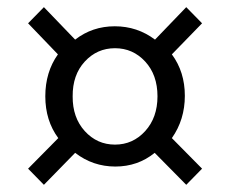

<svg xmlns="http://www.w3.org/2000/svg" viewBox="-20 -597 640 534"><path d="M182.1 -329.1Q181.6 -270 215.8 -232.4Q250 -194.8 299.8 -194.8Q349.6 -194.8 383.8 -232.4Q418 -270 418 -329.1Q418 -388.7 383.8 -425.8Q349.6 -462.9 299.8 -462.9Q250 -462.9 215.8 -425.8Q181.6 -388.7 182.1 -329.1ZM141.1 -445.8 58.1 -532.2 102.1 -577.1 189 -486.8Q236.8 -523.9 299.3 -523.9Q361.8 -523.9 411.1 -486.8L498 -577.1L542 -532.2L458 -445.8Q494.1 -397 494.1 -330.6Q494.1 -264.2 458 -212.9L542 -127.9L498 -83L410.2 -171.9Q363.3 -133.8 300.8 -133.8Q238.3 -133.8 189 -171.9L102.1 -83L58.1 -127.9L142.1 -212.9Q106 -261.7 106 -329.1Q106 -396.5 141.1 -445.8Z"/></svg>

Font: SourceCodePro-Regular
Style: Regular
Weight: 400
Monospace: yes
Designer: Paul D. Hunt
Foundry: Adobe Systems Incorporated
Version: Version 1.009;PS 1.000;hotconv 1.0.70;makeotf.lib2.5.5900